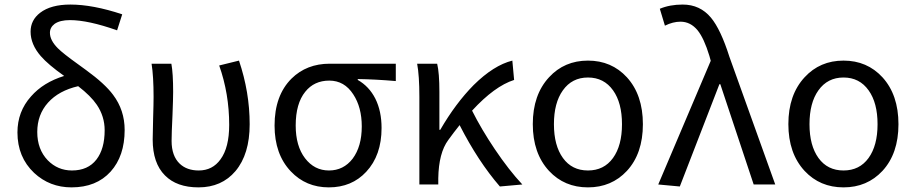

<svg xmlns="http://www.w3.org/2000/svg" viewBox="-20 -810 4015 843"><path d="M293.9 12.7Q198.2 12.7 129.9 -50.8Q56.6 -120.1 56.6 -228.5Q56.6 -320.3 116.2 -386.7Q169.9 -448.2 261.7 -476.6Q191.4 -526.4 159.2 -563.5Q114.3 -615.2 114.3 -670.9Q114.3 -721.7 156.2 -753.9Q203.1 -790 289.1 -790Q387.7 -790 516.6 -747.1L494.1 -676.8Q367.2 -721.7 287.1 -721.7Q243.2 -721.7 219.7 -705.1Q199.2 -689.5 199.2 -666Q199.2 -632.8 234.4 -597.7Q256.8 -575.2 322.3 -528.3Q345.7 -510.7 358.4 -502Q440.4 -442.4 476.6 -393.6Q527.3 -326.2 527.3 -239.3Q527.3 -125 465.8 -56.6Q403.3 12.7 293.9 12.7ZM295.9 -61.5Q366.2 -61.5 403.3 -109.4Q439.5 -156.2 439.5 -238.3Q439.5 -298.8 405.3 -349.6Q378.9 -388.7 323.2 -431.6Q238.3 -412.1 190.9 -359.4Q143.6 -306.6 143.6 -230.5Q143.6 -154.3 189.5 -106.4Q233.4 -61.5 295.9 -61.5Z M851.6 12.7Q755.9 12.7 704.1 -40Q650.4 -93.8 650.4 -197.3Q650.4 -228.5 652.3 -291Q654.3 -353.5 654.3 -384.8Q654.3 -474.6 645.5 -530.3H732.4Q740.2 -488.3 740.2 -406.2Q740.2 -377 737.3 -303.7Q733.4 -224.6 733.4 -191.4Q733.4 -125 769.5 -90.8Q800.8 -61.5 852.5 -61.5Q913.1 -61.5 948.2 -110.4Q986.3 -162.1 986.3 -261.7Q986.3 -398.4 942.4 -522.5L1029.3 -543.9Q1076.2 -405.3 1076.2 -264.6Q1076.2 -132.8 1013.7 -58.6Q953.1 12.7 851.6 12.7Z M1256.8 -57.6Q1185.5 -132.8 1185.5 -258.8Q1185.5 -390.6 1259.8 -464.8Q1326.2 -530.3 1427.7 -530.3H1717.8V-454.1Q1626 -461.9 1550.8 -462.9V-459Q1600.6 -430.7 1627.9 -377Q1655.3 -322.3 1655.3 -248Q1655.3 -127.9 1587.9 -55.7Q1524.4 12.7 1423.8 12.7Q1323.2 12.7 1256.8 -57.6ZM1528.3 -113.3Q1568.4 -167 1568.4 -254.9Q1568.4 -338.9 1531.2 -395.5Q1492.2 -456.1 1425.8 -456.1Q1359.4 -456.1 1320.3 -407.2Q1278.3 -355.5 1278.3 -258.8Q1278.3 -168.9 1319.3 -115.2Q1360.4 -61.5 1424.3 -61.5Q1488.3 -61.5 1528.3 -113.3Z M2174.8 8.8Q2079.1 -101.6 1998 -260.7Q1970.7 -226.6 1948.2 -195.3Q1906.2 -138.7 1904.3 -27.3V0H1821.3V-384.8Q1821.3 -478.5 1811.5 -530.3H1899.4Q1909.2 -490.2 1909.2 -406.2V-240.2H1913.1Q1980.5 -356.4 2059.6 -436.5Q2147.5 -523.4 2229.5 -543.9L2237.3 -459Q2151.4 -431.6 2052.7 -324.2Q2093.8 -242.2 2152.3 -155.3Q2214.8 -62.5 2273.4 0Z M2390.6 -59.6Q2319.3 -136.7 2319.3 -265.1Q2319.3 -393.6 2390.6 -470.7Q2458 -543.9 2561.5 -543.9Q2665 -543.9 2732.4 -470.7Q2802.7 -393.6 2802.7 -264.6Q2802.7 -135.7 2732.4 -59.6Q2665 12.7 2561.5 12.7Q2458 12.7 2390.6 -59.6ZM2671.9 -413.1Q2631.8 -469.7 2561.5 -469.7Q2491.2 -469.7 2451.2 -413.1Q2412.1 -358.4 2412.1 -264.6Q2412.1 -170.9 2451.7 -116.2Q2491.2 -61.5 2561.5 -61.5Q2631.8 -61.5 2671.4 -116.2Q2710.9 -170.9 2710.9 -264.6Q2710.9 -358.4 2671.9 -413.1Z M2964.8 8.8 2870.1 0 3100.6 -543 3094.7 -564.5Q3071.3 -641.6 3043 -676.8Q3011.7 -714.8 2967.8 -714.8Q2934.6 -714.8 2899.4 -697.3L2877 -771.5Q2920.9 -790 2977.5 -790Q3053.7 -790 3101.6 -732.4Q3144.5 -680.7 3182.6 -560.5L3383.8 0H3289.1L3142.6 -440.4H3138.7Z M3512.7 -59.6Q3441.4 -136.7 3441.4 -265.1Q3441.4 -393.6 3512.7 -470.7Q3580.1 -543.9 3683.6 -543.9Q3787.1 -543.9 3854.5 -470.7Q3924.8 -393.6 3924.8 -264.6Q3924.8 -135.7 3854.5 -59.6Q3787.1 12.7 3683.6 12.7Q3580.1 12.7 3512.7 -59.6ZM3793.9 -413.1Q3753.9 -469.7 3683.6 -469.7Q3613.3 -469.7 3573.2 -413.1Q3534.2 -358.4 3534.2 -264.6Q3534.2 -170.9 3573.7 -116.2Q3613.3 -61.5 3683.6 -61.5Q3753.9 -61.5 3793.5 -116.2Q3833 -170.9 3833 -264.6Q3833 -358.4 3793.9 -413.1Z"/></svg>

Font: Bpmf GenYo Gothic R
Style: R
Weight: 400
Foundry: But Ko
Version: Version 1.320